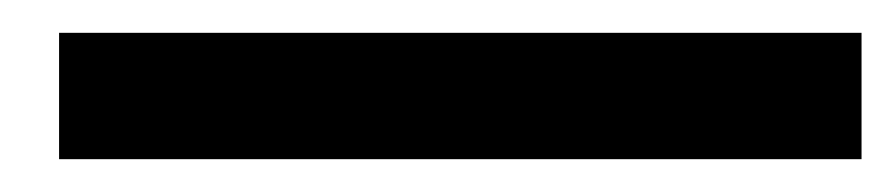

<svg xmlns="http://www.w3.org/2000/svg" viewBox="-20 47 545 117"><path d="M16 144H505V67H16Z"/></svg>

Font: SpinnyJost
Style: Regular
Weight: 600
Version: Version 3.710